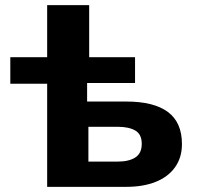

<svg xmlns="http://www.w3.org/2000/svg" viewBox="-20 -725 776 745"><path d="M163 0V-400H20V-503H163V-705H326V-503H504V-403H318V-331H470Q577 -331 631.5 -290.5Q686 -250 686 -166Q686 -114 659.5 -76.5Q633 -39 584.5 -19.5Q536 0 470 0ZM323 -98H437Q480 -98 505 -114Q530 -130 530 -167Q530 -204 505 -218.5Q480 -233 437 -233H323Z"/></svg>

Font: Nunito Sans 7pt ExtraBold
Style: Regular
Weight: 800
Designer: Vernon Adams
Foundry: Vernon Adams
Version: Version 3.101;gftools[0.9.27]